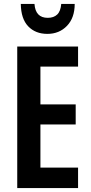

<svg xmlns="http://www.w3.org/2000/svg" viewBox="-20 -949 458 969"><path d="M374 0H67V-714H374V-613H184V-422H362V-321H184V-103H374ZM357 -929Q357 -859 318 -818.5Q279 -778 219 -778Q159 -778 122.5 -816Q86 -854 85 -929H154Q159 -859 221 -859Q251 -859 268.5 -875.5Q286 -892 289 -929Z"/></svg>

Font: Noto Sans ExtraCondensed SemiBold
Style: Regular
Weight: 600
Width: 2
Designer: Monotype Design Team
Foundry: Monotype Imaging Inc.
Version: Version 2.013; ttfautohint (v1.8.4.7-5d5b)